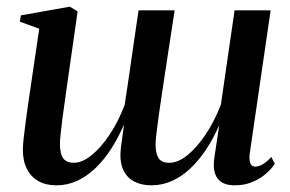

<svg xmlns="http://www.w3.org/2000/svg" viewBox="-20 -544 869 575"><path d="M179.5 -279.5Q177.5 -263 174 -239.5Q170.5 -216 167.2 -191Q164 -166 161.8 -145.2Q159.5 -124.5 159.5 -113.5Q159.5 -83.5 169.2 -70Q179 -56.5 202 -56.5Q226 -56.5 254.2 -79.2Q282.5 -102 308.8 -141.5Q335 -181 353.5 -230.5Q357.5 -256 361.8 -285.8Q366 -315.5 370 -341.5Q374 -368.5 378.2 -398.8Q382.5 -429 387 -458.8Q391.5 -488.5 395 -513H503Q492.5 -445.5 483.8 -387.8Q475 -330 468 -283.5Q461 -237 456 -202Q451 -167 448.5 -144.5Q446 -122 446 -112.5Q446 -84 455 -70.2Q464 -56.5 487 -56.5Q513 -56.5 541.2 -79.2Q569.5 -102 595.8 -141.2Q622 -180.5 641.5 -230.5L682.5 -513H790.5L727.5 -81.5Q726 -63.5 730 -54.2Q734 -45 744.5 -45Q755 -45 767 -52Q779 -59 792.5 -74L803 -53.5Q793.5 -38.5 776.2 -23.5Q759 -8.5 735.5 1.2Q712 11 683 11Q646.5 11 631.2 -10Q616 -31 622 -72L636.5 -169Q619 -129 597 -96Q575 -63 549.5 -39Q524 -15 494.8 -2Q465.5 11 433.5 11Q403.5 11 381.2 -0.8Q359 -12.5 348.2 -37.5Q337.5 -62.5 342 -101.5L351.5 -171.5Q334.5 -132 313.2 -98.8Q292 -65.5 266.2 -40.8Q240.5 -16 211.2 -2.5Q182 11 149 11Q117.5 11 95.2 -1.5Q73 -14 60.8 -37.8Q48.5 -61.5 48.5 -95.5Q48.5 -109 51.2 -133.2Q54 -157.5 57.8 -185.5Q61.5 -213.5 65 -237.8Q68.5 -262 70.5 -275L97.5 -458L39.5 -479L42.5 -498L189 -524L212.5 -510Z"/></svg>

Font: Merriweather 120pt Medium
Style: Italic
Weight: 500
Italic angle: -7.8°
Version: Version 2.101